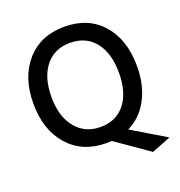

<svg xmlns="http://www.w3.org/2000/svg" viewBox="-146 -811 1011 1078"><g transform="rotate(-20 359.5 -271.5)"><path d="M207.5 -523.5Q154 -456 154 -340Q154 -224 209 -156Q264 -88 357.5 -88Q451 -88 504 -155Q557 -222 557 -339.5Q557 -457 503.5 -524Q450 -591 355.5 -591Q261 -591 207.5 -523.5ZM665 -340Q665 -227 621 -144Q577 -61 497 -22L699 99L585 144L388 7Q377 8 356 8Q215 8 130.5 -87Q46 -182 46 -339.5Q46 -497 130 -592Q214 -687 356.5 -687Q499 -687 582 -592.5Q665 -498 665 -340Z"/></g></svg>

Font: Hind Mysuru Medium
Style: Regular
Weight: 500
Designer: Manushi Parikh, Hitesh Malaviya
Foundry: Indian Type Foundry
Version: Version 0.703;PS 1.0;hotconv 1.0.86;makeotf.lib2.5.63406